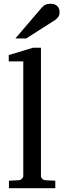

<svg xmlns="http://www.w3.org/2000/svg" viewBox="-20 -987 337 1007"><path d="M26.9 0V-39.1L80.1 -42Q86.9 -42 94.5 -49.1Q102.1 -56.2 102.1 -63V-665H25.9V-698.2L153.8 -736.8H194.8V-63Q194.8 -56.2 201.9 -49.1Q209 -42 215.8 -42L270 -39.1V0ZM292.5 -922.4Q292.5 -908.7 285.9 -898.9Q279.3 -889.2 269.5 -882.3L117.2 -785.2H60.5L193.4 -940.4Q199.2 -946.8 204.1 -951.9Q209 -957 214.8 -960.4Q220.7 -963.9 228.3 -965.6Q235.8 -967.3 246.6 -967.3Q259.8 -967.3 268.6 -963.1Q277.3 -959 282.7 -952.6Q288.1 -946.3 290.3 -938.2Q292.5 -930.2 292.5 -922.4Z"/></svg>

Font: Charis SIL Phon
Style: Regular
Weight: 400
Foundry: SIL International
Version: Version 5.000